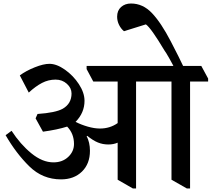

<svg xmlns="http://www.w3.org/2000/svg" viewBox="-20 -1033 1207 1095"><path d="M12 0ZM1167 -568H1064V42H1046L958 -8V-568H756V42H738L651 -8V-219H650Q627 -209 598 -209Q566 -209 538 -220.5Q510 -232 478 -258L474 -257Q493 -220 493 -173Q493 -99 447.5 -54.5Q402 -10 328 -10Q223 -10 147.5 -84Q72 -158 12 -262L46 -287Q96 -210 159 -158.5Q222 -107 285 -107Q336 -107 369 -138Q402 -169 402 -212Q402 -271 363 -311Q306 -293 225 -282L183 -358L194 -383Q297 -390 338 -413Q388 -442 388 -500Q388 -531 361.5 -555Q335 -579 297 -579Q256 -579 219.5 -560Q183 -541 144 -505L93 -603Q128 -629 178 -649Q228 -669 262 -669Q303 -669 350.5 -635.5Q398 -602 430 -553Q462 -504 462 -458Q462 -390 411 -338Q442 -322 480 -311Q518 -300 550 -300Q607 -300 651 -331V-568H512L474 -639V-657H1128L1167 -585ZM954 -797Q1000 -709 1033 -639H978Q967 -662 946.5 -698.5Q926 -735 918 -745Q841 -874 812 -894L687 -855Q670 -869 659 -891Q648 -913 648 -938Q648 -973 670.5 -993Q693 -1013 727 -1013Q795 -1013 847 -958Q899 -903 954 -797Z"/></svg>

Font: Martel
Style: Bold
Weight: 700
Designer: Dan Reynolds
Foundry: Dan Reynolds
Version: Version 1.001; ttfautohint (v1.1) -l 5 -r 5 -G 72 -x 0 -D la